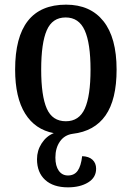

<svg xmlns="http://www.w3.org/2000/svg" viewBox="-20 -565 566 825"><path d="M139 119Q139 82 159 51Q179 20 211 7Q131 -8 88 -77Q45 -146 45 -266Q45 -545 264 -545Q368 -545 424.5 -474Q481 -403 481 -266Q481 -137 433.5 -69Q386 -1 292 10Q257 15 237.5 43Q218 71 218 112Q218 148 232.5 168.5Q247 189 272 189Q299 189 313.5 169Q328 149 333 106Q362 107 377.5 121.5Q393 136 393 160Q393 198 358.5 219Q324 240 272 240Q209 240 174 208Q139 176 139 119ZM369 -266Q369 -379 344 -434.5Q319 -490 262 -490Q205 -490 181 -435Q157 -380 157 -266Q157 -153 181 -98.5Q205 -44 263 -44Q320 -44 344.5 -98.5Q369 -153 369 -266Z"/></svg>

Font: Noto Serif Georgian Medium Narrow
Style: Regular
Weight: 500
Width: 4
Designer: Monotype Design team
Foundry: Monotype Imaging Inc.
Version: Version 1.000